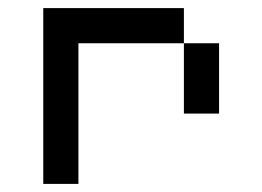

<svg xmlns="http://www.w3.org/2000/svg" viewBox="-20 -454 648 474"><path d="M434 -347.2H173.6V0H86.8V-434H434ZM434 -347.2H520.8V-173.6H434Z"/></svg>

Font: 8-bit Operator+ 8
Style: Regular
Weight: 400
Designer: GrandChaos9000
Version: Version 1.3.0 - August 1, 2014